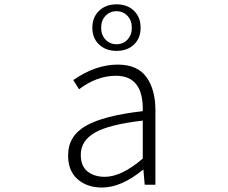

<svg xmlns="http://www.w3.org/2000/svg" viewBox="-20 -841 1040 874"><path d="M444.3 12.7Q377 12.7 333.5 -24.9Q290 -62.5 290 -133.8Q290 -221.7 370.6 -268.1Q451.2 -314.5 629.9 -335Q633.8 -496.1 507.8 -496.1Q420.9 -496.1 339.8 -434.6L313.5 -476.6Q415 -546.9 515.6 -546.9Q605.5 -546.9 646.5 -490.2Q687.5 -433.6 687.5 -337.9V0H638.7L632.8 -68.4H630.9Q532.2 12.7 444.3 12.7ZM457 -36.1Q533.2 -36.1 629.9 -119.1V-292Q476.6 -274.4 412.1 -237.3Q347.7 -200.2 347.7 -136.7Q347.7 -85 378.4 -60.5Q409.2 -36.1 457 -36.1ZM589.8 -638.2Q559.6 -609.4 510.7 -609.4Q461.9 -609.4 431.2 -638.2Q400.4 -667 400.4 -714.8Q400.4 -762.7 431.2 -792Q461.9 -821.3 510.7 -821.3Q559.6 -821.3 589.8 -792Q620.1 -762.7 620.1 -714.8Q620.1 -667 589.8 -638.2ZM510.7 -639.6Q540 -639.6 560.1 -660.6Q580.1 -681.6 580.1 -714.8Q580.1 -748 560.1 -769Q540 -790 510.7 -790Q480.5 -790 460.4 -769Q440.4 -748 440.4 -714.8Q440.4 -681.6 460.4 -660.6Q480.5 -639.6 510.7 -639.6Z"/></svg>

Font: Gen Shin Gothic Monospace Light
Style: Regular
Weight: 300
Designer: [Source Han Sans]
Ryoko NISHIZUKA  (kana & ideographs); Paul D. Hunt (Latin, Greek & Cyrillic); Wenlong ZHANG  (bopomofo
Version: Version 1.002.20150607